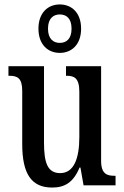

<svg xmlns="http://www.w3.org/2000/svg" viewBox="-20 -834 560 864"><path d="M249 -596C303 -596 345 -634 345 -705C345 -776 303 -814 249 -814C195 -814 153 -776 153 -705C153 -634 195 -596 249 -596ZM249 -641C221 -641 196 -658 196 -705C196 -752 221 -769 249 -769C278 -769 302 -752 302 -705C302 -658 278 -641 249 -641ZM215 10C270 10 310 -12 338 -80H342L356 0H500V-43H495C462 -43 435 -51 435 -110V-536H277V-493H280C313 -493 337 -484 337 -421V-217C337 -120 312 -55 251 -55C194 -55 178 -101 178 -193V-536H18V-493H22C58 -493 80 -483 80 -425V-186C80 -49 123 10 215 10Z"/></svg>

Font: Noto Serif Bengali ExtraCondensed Medium
Style: Regular
Weight: 500
Width: 2
Designer: Juan Bruce, Universal Thirst, Indian Type Foundry and the Monotype Design Team.
Foundry: Monotype Imaging Inc.
Version: Version 2.003